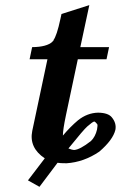

<svg xmlns="http://www.w3.org/2000/svg" viewBox="-20 -615 466 741"><path d="M316.9 -127Q302.7 -114.7 244.1 -42Q259.3 -36.1 265.6 -36.1Q288.1 -37.1 331.1 -70.8Q348.1 -87.4 354.5 -115.2Q357.9 -132.8 355 -136.2Q347.2 -146 343.3 -146Q336.9 -144.5 316.9 -127ZM104.5 -109.9 163.1 -386.2H94.2L104 -433.1Q160.6 -433.6 182.6 -454.1H181.6L187.5 -459H185.5Q199.2 -476.1 213.4 -543L217.3 -561L324.7 -595.2L290 -433.1H400.9L391.1 -386.2H280.3L234.4 -169.9Q222.7 -114.3 222.7 -91.8Q251.5 -126 281.2 -150.9Q316.9 -179.2 358.4 -180.2Q397.5 -179.7 411.6 -162.1Q430.2 -139.6 425.3 -113.8Q416 -75.2 363.3 -29.8Q303.7 10.7 236.8 15.1Q211.9 15.1 202.1 13.2Q180.7 42 132.3 106L87.9 81.1L152.8 -3.9Q91.3 -44.9 104.5 -109.9Z"/></svg>

Font: Linux Libertine Slanted O
Style: Bold Slanted
Weight: 700
Designer: Philipp H. Poll
Foundry: Philipp H. Poll
Version: Version 5.0.0